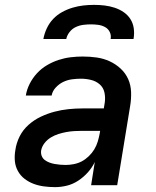

<svg xmlns="http://www.w3.org/2000/svg" viewBox="-20 -760 640 788"><path d="M206 8Q183 8 160.5 5Q138 2 118 -5.5Q98 -13 81 -26Q64 -39 53.5 -58Q43 -77 41 -99Q39 -121 43 -144Q47 -173 60.5 -200Q74 -227 97 -247.5Q120 -268 147.5 -281Q175 -294 203.5 -301.5Q232 -309 261 -312Q290 -315 318 -315H406L410 -339Q413 -361 408.5 -381Q404 -401 389 -414Q374 -427 353.5 -432Q333 -437 312 -437Q294 -437 275.5 -434.5Q257 -432 240 -424Q223 -416 209 -401Q195 -386 192 -368H86Q90 -393 102 -416.5Q114 -440 132 -459.5Q150 -479 173 -492.5Q196 -506 220.5 -514Q245 -522 270 -525Q295 -528 319 -528Q349 -528 377 -524Q405 -520 430 -508.5Q455 -497 475 -478.5Q495 -460 506 -435.5Q517 -411 518 -382Q519 -353 514 -324L461 0H354L369 -95Q358 -72 340.5 -52.5Q323 -33 301 -18.5Q279 -4 254.5 2Q230 8 206 8ZM250 -83Q266 -83 283.5 -86.5Q301 -90 316 -98Q331 -106 344.5 -119Q358 -132 367 -147Q376 -162 381 -178.5Q386 -195 389 -211L391 -223H318Q302 -223 285 -222Q268 -221 252 -218Q236 -215 220 -210Q204 -205 189 -196Q174 -187 163 -173Q152 -159 149 -143Q147 -131 151 -120.5Q155 -110 163.5 -103.5Q172 -97 182.5 -93Q193 -89 204.5 -87Q216 -85 227 -84Q238 -83 250 -83ZM158 -600Q162 -622 172 -643.5Q182 -665 198 -682Q214 -699 235 -710.5Q256 -722 278 -728.5Q300 -735 322 -737.5Q344 -740 366 -740Q388 -740 409 -737.5Q430 -735 450 -728.5Q470 -722 487 -710.5Q504 -699 515 -682Q526 -665 529 -643.5Q532 -622 528 -600H434Q437 -615 430.5 -628.5Q424 -642 411 -649Q398 -656 383 -658Q368 -660 353 -660Q338 -660 322 -658Q306 -656 291 -649Q276 -642 265.5 -628.5Q255 -615 252 -600Z"/></svg>

Font: Iosevka SmBd Ex Obl
Style: Regular
Weight: 600
Width: 7
Italic angle: -9°
Monospace: yes
Designer: Belleve Invis
Foundry: Belleve Invis
Version: Version 32.5.0; ttfautohint (v1.8.4)